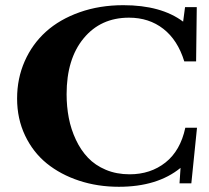

<svg xmlns="http://www.w3.org/2000/svg" viewBox="-20 -696 794 729"><path d="M431.2 13.2Q350.6 13.2 280.3 -10Q210 -33.2 157.7 -75.4Q105.5 -117.7 75.2 -181.4Q44.9 -245.1 44.9 -321.8Q44.9 -397.9 73.7 -463.4Q102.5 -528.8 154.5 -575.7Q206.5 -622.6 282.2 -649.4Q357.9 -676.3 448.2 -676.3Q591.8 -676.3 675.3 -613.8L682.6 -668.9H727.1L724.6 -462.9H679.7Q654.8 -543.9 600.3 -586.4Q545.9 -628.9 469.7 -628.9Q362.3 -628.9 297.6 -550.5Q232.9 -472.2 232.9 -338.4Q232.9 -291.5 241.2 -248.3Q249.5 -205.1 268.1 -165.5Q286.6 -126 314 -97.2Q341.3 -68.4 381.8 -51.3Q422.4 -34.2 472.2 -34.2Q551.8 -34.2 608.4 -79.1Q665 -124 683.6 -210.9H728L706.5 0H661.6L665.5 -58.6Q577.6 13.2 431.2 13.2Z"/></svg>

Font: Elstob 6pt
Style: Bold
Weight: 700
Designer: Peter S. Baker
Version: Version 1.015